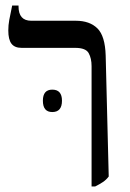

<svg xmlns="http://www.w3.org/2000/svg" viewBox="-20 -667 471 694"><path d="M311 7V-428Q311 -456 300.5 -475Q290 -494 252 -494H58Q33 -494 21.5 -509Q10 -524 10 -557Q10 -576 13.5 -595Q17 -614 24 -647H47V-644Q47 -592 93 -592H254Q304 -592 332 -564.5Q360 -537 362 -466L373 -29Q364 -17 352 -9Q340 -1 324 7ZM135 -303Q135 -343 169 -343Q204 -343 204 -303Q204 -262 169 -262Q135 -262 135 -303Z"/></svg>

Font: Noto Serif Hebrew SemiCondensed
Style: Regular
Weight: 400
Width: 4
Designer: Monotype Design Team
Foundry: Monotype Imaging Inc.
Version: Version 2.004; ttfautohint (v1.8.4.7-5d5b)